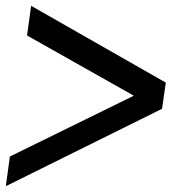

<svg xmlns="http://www.w3.org/2000/svg" viewBox="-28 -633 648 660"><path d="M542 -349 529 -259 -8 7 6 -95 432 -304 65 -511 79 -613Z"/></svg>

Font: Krub SemiBold
Style: Italic
Weight: 600
Italic angle: -8°
Designer: Ekaluck Peanpanawate
Foundry: Cadson Demak Co.,Ltd.
Version: Version 1.000; ttfautohint (v1.6)